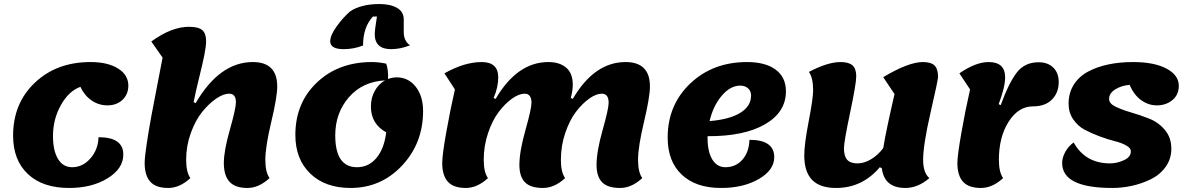

<svg xmlns="http://www.w3.org/2000/svg" viewBox="-20 -908 5905 953"><path d="M323 25Q192 25 118.5 -44Q45 -113 45 -235Q45 -395 153 -497.5Q261 -600 429 -600Q515 -600 566 -568Q617 -536 617 -483Q617 -440 588 -412.5Q559 -385 513 -385Q470 -385 434.5 -409.5Q399 -434 379 -477Q321 -456 282 -386Q243 -316 243 -233Q243 -160 268 -119Q293 -78 338 -78Q390 -78 428.5 -121.5Q467 -165 469 -227Q592 -227 592 -141Q592 -71 514 -23Q436 25 323 25Z M815 25Q754 25 726 -6Q698 -37 698 -99Q698 -127 708.5 -196.5Q719 -266 730.5 -328Q742 -390 761.5 -490Q781 -590 787 -622L731 -702Q831 -775 918 -775Q965 -775 984 -758.5Q1003 -742 1003 -704Q1003 -678 994 -633.5Q985 -589 967.5 -518.5Q950 -448 941 -401L951 -396Q1070 -600 1235 -600Q1356 -600 1356 -479Q1356 -427 1326.5 -303Q1297 -179 1297 -115Q1297 -53 1318 -24Q1265 25 1208 25Q1147 25 1119 -6Q1091 -37 1091 -99Q1091 -159 1121 -264.5Q1151 -370 1151 -401Q1151 -443 1117 -443Q1089 -443 1053 -418.5Q1017 -394 983.5 -352.5Q950 -311 927 -247.5Q904 -184 904 -115Q904 -53 925 -24Q872 25 815 25Z M1686 -664Q1619 -664 1619 -703Q1619 -732 1650 -775.5Q1681 -819 1717 -851Q1772 -888 1864 -888Q1917 -888 1950.5 -869Q1984 -850 1984 -811V-748Q1984 -705 2015 -683Q1967 -664 1921 -664Q1840 -664 1840 -739Q1840 -758 1851 -826H1831Q1782 -773 1782 -682Q1735 -664 1686 -664ZM1720 25Q1594 25 1520 -46.5Q1446 -118 1446 -238Q1446 -397 1553 -498.5Q1660 -600 1826 -600Q1860 -600 1897 -592Q1908 -562 1906 -516Q1928 -524 1949 -524Q2007 -524 2043.5 -477.5Q2080 -431 2080 -357Q2080 -197 1975.5 -86Q1871 25 1720 25ZM1644 -236Q1644 -78 1752 -78Q1810 -78 1848.5 -124Q1887 -170 1897 -251Q1821 -293 1821 -379Q1821 -422 1840 -456.5Q1859 -491 1891 -509Q1779 -503 1711.5 -425Q1644 -347 1644 -236Z M2292 25Q2231 25 2203 -6Q2175 -37 2175 -99Q2175 -139 2195.5 -254Q2216 -369 2238 -464L2186 -544Q2285 -600 2371 -600Q2453 -600 2453 -524Q2453 -474 2430 -422L2440 -417Q2547 -600 2702 -600Q2758 -600 2790.5 -572Q2823 -544 2823 -488Q2823 -458 2813 -422L2823 -417Q2930 -600 3085 -600Q3206 -600 3206 -479Q3206 -427 3176.5 -303Q3147 -179 3147 -115Q3147 -53 3168 -24Q3115 25 3058 25Q2996 25 2968.5 -3.5Q2941 -32 2941 -89Q2941 -156 2971 -262Q3001 -368 3001 -398Q3001 -443 2967 -443Q2939 -443 2904.5 -418.5Q2870 -394 2838.5 -352.5Q2807 -311 2785.5 -247.5Q2764 -184 2764 -115Q2764 -53 2785 -24Q2732 25 2675 25Q2613 25 2585.5 -3.5Q2558 -32 2558 -89Q2558 -156 2588 -262Q2618 -368 2618 -398Q2618 -443 2584 -443Q2556 -443 2521.5 -418.5Q2487 -394 2455.5 -352.5Q2424 -311 2402.5 -247.5Q2381 -184 2381 -115Q2381 -53 2402 -24Q2349 25 2292 25Z M3559 25Q3434 25 3364 -41Q3294 -107 3294 -225Q3294 -387 3406 -493.5Q3518 -600 3688 -600Q3780 -600 3830.5 -562Q3881 -524 3881 -455Q3881 -351 3777 -291Q3673 -231 3492 -232V-223Q3492 -155 3515.5 -116.5Q3539 -78 3581 -78Q3632 -78 3665 -115.5Q3698 -153 3700 -214Q3823 -214 3823 -128Q3823 -64 3746.5 -19.5Q3670 25 3559 25ZM3654 -483Q3605 -483 3562.5 -433Q3520 -383 3502 -307Q3601 -315 3654.5 -348Q3708 -381 3708 -434Q3708 -456 3693 -469.5Q3678 -483 3654 -483Z M4130 25Q4050 25 4011 -15Q3972 -55 3972 -137Q3972 -192 3994 -306Q4016 -420 4016 -460Q4016 -522 3995 -551Q4088 -600 4152 -600Q4193 -600 4211.5 -583.5Q4230 -567 4230 -529Q4230 -493 4199.5 -348.5Q4169 -204 4169 -172Q4169 -133 4185 -115Q4201 -97 4236 -97Q4269 -97 4303.5 -117.5Q4338 -138 4364 -173Q4378 -260 4420 -441L4364 -525Q4489 -600 4561 -600Q4601 -600 4618.5 -583Q4636 -566 4636 -526Q4636 -511 4599 -350Q4562 -189 4562 -115Q4562 -50 4593 -24Q4536 25 4474 25Q4369 25 4357 -73L4347 -78Q4260 25 4130 25Z M4849 25Q4788 25 4760 -6Q4732 -37 4732 -99Q4732 -135 4751.5 -247Q4771 -359 4795 -464L4742 -544Q4823 -600 4887 -600Q4969 -600 4969 -524Q4969 -476 4937 -391L4947 -386Q4987 -496 5026.5 -547.5Q5066 -599 5135 -599Q5181 -599 5208 -572.5Q5235 -546 5235 -501Q5235 -448 5201.5 -414Q5168 -380 5107 -380Q5035 -380 4986.5 -304Q4938 -228 4938 -115Q4938 -53 4959 -24Q4906 25 4849 25Z M5501 25Q5252 25 5252 -99Q5252 -125 5267 -153Q5282 -181 5309 -201Q5367 -97 5490 -97Q5523 -97 5558 -112.5Q5593 -128 5593 -157Q5593 -173 5570 -186Q5547 -199 5513 -207.5Q5479 -216 5438.5 -231Q5398 -246 5364 -264Q5330 -282 5307 -315.5Q5284 -349 5284 -393Q5284 -447 5310 -488Q5336 -529 5381.5 -553Q5427 -577 5483 -588.5Q5539 -600 5604 -600Q5709 -600 5770 -567.5Q5831 -535 5831 -482Q5831 -437 5799 -411Q5767 -385 5722 -385Q5680 -385 5644 -411Q5608 -437 5587 -487Q5545 -483 5515 -464Q5485 -445 5485 -417Q5485 -394 5517 -378.5Q5549 -363 5594 -350Q5639 -337 5684.5 -319Q5730 -301 5762 -263Q5794 -225 5794 -170Q5794 -119 5765.5 -79.5Q5737 -40 5691.5 -18Q5646 4 5597.5 14.5Q5549 25 5501 25Z"/></svg>

Font: Lemonada
Style: Bold
Weight: 700
Designer: Mohamed Gaber (Arabic), Eduardo Tunni (Latin)
Foundry: Kief Type Foundry
Version: Version 4.004